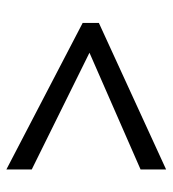

<svg xmlns="http://www.w3.org/2000/svg" viewBox="10 -658 532 591"><g transform="rotate(-90 275.5 -362.0)"><path d="M49.8 -194.8 409.2 -352.1 49.8 -529.8V-607.9L501 -373V-323.2L49.8 -116.2Z"/></g></svg>

Font: WenQuanYi Micro Hei
Style: Regular
Weight: 400
Foundry: Ascender Corporation
Version: Version 0.2.0-beta